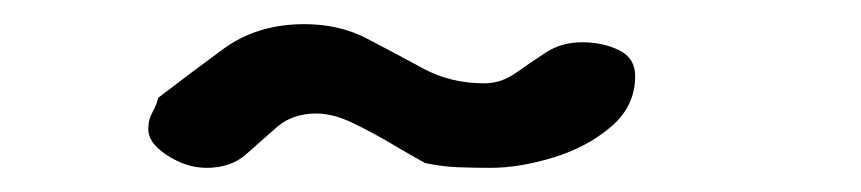

<svg xmlns="http://www.w3.org/2000/svg" viewBox="-20 -456 713 159"><path d="M151 -317Q134 -317 117.5 -328Q101 -339 103 -352Q103 -357 106.5 -363.5Q110 -370 111 -375Q137 -395 165 -415.5Q193 -436 232 -436Q261 -436 284 -424Q307 -412 330 -399.5Q353 -387 381 -387Q395 -387 407 -395.5Q419 -404 432 -412.5Q445 -421 462 -421Q479 -421 492.5 -414.5Q506 -408 506 -393Q506 -368 486 -351Q466 -334 438 -325.5Q410 -317 386 -317Q373 -317 359.5 -317.5Q346 -318 332 -321Q321 -327 305 -336.5Q289 -346 272.5 -354Q256 -362 242 -362Q222 -362 209 -350.5Q196 -339 183.5 -328Q171 -317 151 -317Z"/></svg>

Font: Fuzzy Bubbles
Style: Bold
Weight: 700
Designer: Robert E. Leuschke
Foundry: Robert E. Leuschke
Version: Version 1.010; ttfautohint (v1.8.3)